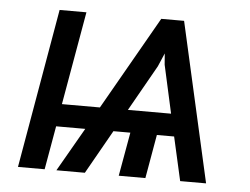

<svg xmlns="http://www.w3.org/2000/svg" viewBox="-43 -581 825 634"><g transform="rotate(5 369.0 -264.0)"><path d="M218.8 -528.3H129.9L38.1 0H126.5L151.9 -144.5H248.5L165.5 0H259.8L341.8 -145H397.9L372.1 0H460.4L485.8 -145H543L575.7 0H661.6L542.5 -528.3H466.8L290.5 -219.2H164.6ZM469.2 -371.1 488.3 -415.5 491.2 -378.4 526.4 -219.2H383.3Z"/></g></svg>

Font: Roboto
Style: Italic
Weight: 400
Italic angle: -12°
Designer: Google
Version: Version 2.137; 2017